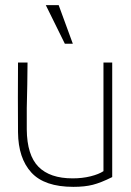

<svg xmlns="http://www.w3.org/2000/svg" viewBox="-20 -713 510 746"><path d="M416 -470V-25Q372 -3 340.5 5Q309 13 265 13Q153 13 102 -42.5Q51 -98 50 -199Q49 -335 50 -470H87L86 -385Q83 -288 84 -210Q85 -110 129.5 -65Q174 -20 262 -20Q300 -20 332 -28Q364 -36 382 -48V-470ZM263 -543H232L158 -693H208Z"/></svg>

Font: Kreadon
Style: Regular
Weight: 400
Designer: kohakuno
Foundry: StudioGnu
Version: Version 1.000;Glyphs 3.1.2 (3151)